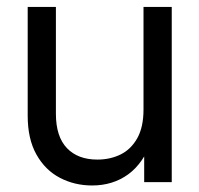

<svg xmlns="http://www.w3.org/2000/svg" viewBox="-20 -536 587 565"><path d="M251 9.8Q199.2 9.8 156 -12.9Q112.8 -35.6 87.2 -81.3Q61.5 -127 61.5 -195.3V-515.6H144.5V-201.2Q144.5 -134.3 176.8 -100.3Q209 -66.4 266.6 -66.4Q304.2 -66.4 335 -81.5Q365.7 -96.7 384 -129.4Q402.3 -162.1 402.3 -213.9V-515.6H485.4V0H404.3V-125H427.7Q402.3 -55.7 357.2 -22.9Q312 9.8 251 9.8Z"/></svg>

Font: Inter Khmer Looped
Style: Regular
Weight: 400
Designer: Rasmus Andersson, Sovichet Tep
Foundry: Anagata Design
Version: Version 1.000